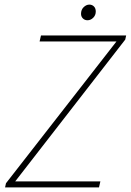

<svg xmlns="http://www.w3.org/2000/svg" viewBox="-20 -814 568 834"><path d="M2 0 6 -18 486 -634H152L158 -660H528L524 -642L46 -26H416L410 0ZM360 -726Q348 -726 340 -734Q332 -742 332 -754Q332 -772 343.5 -783Q355 -794 368 -794Q380 -794 388 -786Q396 -778 396 -764Q396 -748 385 -737Q374 -726 360 -726Z"/></svg>

Font: Source Sans Variable
Style: Italic
Weight: 200
Italic angle: -11°
Designer: Paul D. Hunt
Foundry: Adobe Systems Incorporated
Version: Version 3.006;hotconv 1.0.111;makeotfexe 2.5.65597